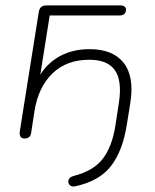

<svg xmlns="http://www.w3.org/2000/svg" viewBox="-20 -504 569 707"><path d="M251 144Q325 125 359 80Q393 35 405 -42L418 -127Q430 -207 403 -245.5Q376 -284 309 -284Q225 -284 173 -233.5Q121 -183 107 -95L95 -17Q94 -5 87.5 0.5Q81 6 70 6Q60 6 55.5 -1Q51 -8 53 -21L123 -461Q127 -484 150 -484H423Q433 -484 438.5 -480Q444 -476 444 -469Q444 -459 438 -453Q432 -447 421 -447H163L123 -195H111Q136 -256 187.5 -289.5Q239 -323 310 -323Q395 -323 435 -273Q475 -223 460 -126L447 -45Q432 51 389 107Q346 163 257 182Q244 185 236.5 177Q229 169 232.5 158.5Q236 148 251 144Z"/></svg>

Font: SN Pro Thin
Style: Italic
Weight: 200
Italic angle: -9°
Designer: Tobias Whetton
Foundry: Supernotes
Version: Version 1.003;Glyphs 3.3 (3324)